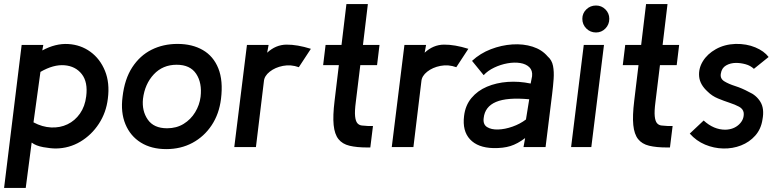

<svg xmlns="http://www.w3.org/2000/svg" viewBox="-21 -720 3811 940"><path d="M105 200H-1L85 -500H191L186 -473Q251 -508 312.5 -504.5Q374 -501 421.5 -466.5Q469 -432 493 -373Q517 -314 507 -237Q499 -169 463 -114Q427 -59 372.5 -26.5Q318 6 253 7Q227 7 191 0.5Q155 -6 134 -22ZM143 -121Q186 -98 229.5 -96Q273 -94 309.5 -111.5Q346 -129 370.5 -164Q395 -199 401 -248Q410 -318 379.5 -357Q349 -396 295 -400.5Q241 -405 177 -368Z M793 10Q720 10 668.5 -22Q617 -54 593 -112Q569 -170 579 -246Q589 -333 626.5 -390.5Q664 -448 721 -476.5Q778 -505 848 -505Q920 -505 972 -475Q1024 -445 1048 -385Q1072 -325 1061 -236Q1052 -162 1015 -106.5Q978 -51 921 -20.5Q864 10 793 10ZM797 -92Q843 -92 878 -113.5Q913 -135 934.5 -170.5Q956 -206 961 -246Q969 -314 939.5 -358.5Q910 -403 844 -403Q776 -403 732 -356Q688 -309 679 -236Q673 -177 702.5 -134.5Q732 -92 797 -92Z M1126 0 1188 -500H1294L1287 -462Q1329 -501 1381.5 -501.5Q1434 -502 1501 -481L1442 -391Q1403 -405 1364.5 -397.5Q1326 -390 1299.5 -369Q1273 -348 1271 -322L1232 0Z M1617 -226 1638 -401H1561L1573 -500H1651L1675 -700H1780L1756 -500H1837L1825 -401H1743L1721 -221Q1715 -175 1717.5 -151Q1720 -127 1728.5 -117Q1737 -107 1751 -105.5Q1765 -104 1783 -103H1805L1792 2H1777Q1725 2 1690 -6.5Q1655 -15 1636 -39Q1617 -63 1612.5 -108Q1608 -153 1617 -226Z M1897 0 1959 -500H2065L2058 -462Q2100 -501 2152.5 -501.5Q2205 -502 2272 -481L2213 -391Q2174 -405 2135.5 -397.5Q2097 -390 2070.5 -369Q2044 -348 2042 -322L2003 0Z M2394 5Q2318 3 2280 -38Q2242 -79 2251 -152Q2257 -204 2287 -240Q2317 -276 2363 -295.5Q2409 -315 2464.5 -319Q2520 -323 2577 -311L2584 -347Q2587 -375 2570.5 -391Q2554 -407 2525.5 -411.5Q2497 -416 2463.5 -410Q2430 -404 2398.5 -389Q2367 -374 2347 -352L2290 -422Q2330 -459 2382 -479Q2434 -499 2487.5 -502.5Q2541 -506 2586.5 -491.5Q2632 -477 2660 -444Q2681 -426 2686.5 -397.5Q2692 -369 2689.5 -333.5Q2687 -298 2682 -258L2650 0H2542L2550 -44Q2513 -16 2478 -5Q2443 6 2394 5ZM2554 -135 2570 -234Q2462 -244 2407.5 -221Q2353 -198 2347 -142Q2343 -111 2363.5 -98Q2384 -85 2417.5 -86Q2451 -87 2488 -100Q2525 -113 2554 -135Z M2897 -561Q2869 -561 2849.5 -580.5Q2830 -600 2830 -628Q2830 -655 2849.5 -674Q2869 -693 2897 -693Q2924 -693 2943 -674Q2962 -655 2962 -628Q2962 -600 2943 -580.5Q2924 -561 2897 -561ZM2874 0H2775L2837 -500H2936Z M3084 -226 3105 -401H3028L3040 -500H3118L3142 -700H3247L3223 -500H3304L3292 -401H3210L3188 -221Q3182 -175 3184.5 -151Q3187 -127 3195.5 -117Q3204 -107 3218 -105.5Q3232 -104 3250 -103H3272L3259 2H3244Q3192 2 3157 -6.5Q3122 -15 3103 -39Q3084 -63 3079.5 -108Q3075 -153 3084 -226Z M3356 -66 3424 -130Q3473 -85 3530 -85Q3571 -86 3597 -110.5Q3623 -135 3620 -168Q3617 -187 3597.5 -197.5Q3578 -208 3550.5 -217Q3523 -226 3494 -238Q3465 -250 3444 -271Q3406 -305 3402 -344.5Q3398 -384 3420 -420Q3442 -456 3484 -479.5Q3526 -503 3580 -505Q3634 -506 3677 -488Q3720 -470 3742 -441L3670 -383Q3653 -399 3629 -405.5Q3605 -412 3583 -412Q3555 -412 3533.5 -399.5Q3512 -387 3508 -359Q3504 -335 3525 -322Q3546 -309 3579 -298.5Q3612 -288 3645 -270Q3682 -254 3702 -221Q3722 -188 3712 -135Q3705 -88 3676.5 -56Q3648 -24 3607 -8Q3566 8 3520 7Q3474 6 3431 -12Q3388 -30 3356 -66Z"/></svg>

Font: Kulim Park SemiBold
Style: Italic
Weight: 600
Italic angle: -8°
Designer: Noponies / Dale Sattler
Foundry: Noponies
Version: Version 1.000; ttfautohint (v1.8.3)